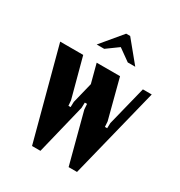

<svg xmlns="http://www.w3.org/2000/svg" viewBox="-163 -797 851 910"><g transform="rotate(30 262.5 -342.0)"><path d="M168.9 -569.8 264.2 -684.1H286.1L379.9 -569.8H338.9L273.9 -616.2L210 -569.8ZM144 0 12.2 -495.1H138.2L195.8 -279.8L198.2 -251H210L210.9 -279.8L238.8 -393.1L211.9 -495.1H339.8L396 -279.8L397.9 -251H410.2L411.1 -279.8L464.8 -495.1H513.2L390.1 0H344.2L272 -273.9L270 -303.2H257.8L256.8 -273.9L189.9 0Z"/></g></svg>

Font: Moniqa Black Paragraph
Style: Regular
Weight: 900
Designer: Rajesh Rajput
Foundry: Rajesh Rajput
Version: Version 1.000